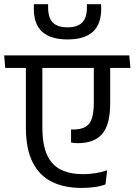

<svg xmlns="http://www.w3.org/2000/svg" viewBox="-40 -898 645 920"><path d="M444.5 -878H376.5Q376.5 -877 376.5 -870.2Q376.5 -863.5 376.5 -863Q376.5 -812.5 353.5 -789.8Q330.5 -767 283.5 -767Q236 -767 213.2 -789.8Q190.5 -812.5 190.5 -863Q190.5 -863.5 190.5 -870Q190.5 -876.5 190.5 -878H122.5Q122.5 -870 122.2 -865.5Q122 -861 122 -857Q122 -781 163 -745Q204 -709 283.5 -709Q363.5 -709 404.2 -745Q445 -781 445 -857Q445 -861 444.8 -865.5Q444.5 -870 444.5 -878ZM-15 -572.5H585L579.5 -632.5H-20ZM163 -288.5V-592.5H84V-287.5Q84 -185.5 115.8 -121.5Q147.5 -57.5 207.2 -27.5Q267 2.5 351.5 2.5Q383.5 2.5 412.8 -1.5Q442 -5.5 465.5 -14.5L473.5 -82Q447.5 -73 417.8 -68.2Q388 -63.5 358 -63.5Q295 -63.5 251.2 -85.2Q207.5 -107 185.2 -156.5Q163 -206 163 -288.5ZM488 -404.5V-591.5L409.5 -591V-407Q409.5 -334 387.5 -305.8Q365.5 -277.5 310 -277.5Q309 -277.5 305.5 -277.5Q302 -277.5 300.5 -277.5V-215Q307.5 -213.5 316.2 -212.8Q325 -212 333 -212Q411.5 -212 449.8 -256.2Q488 -300.5 488 -404.5Z"/></svg>

Font: Anek Devanagari
Style: Regular
Weight: 400
Designer: Kailash Malviya (Devanagari) & Yesha Goshar (Latin)
Foundry: Ek Type
Version: Version 1.003